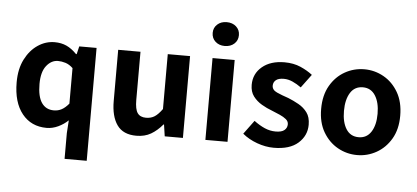

<svg xmlns="http://www.w3.org/2000/svg" viewBox="-55 -813 2423 1115"><g transform="rotate(5 1156.0 -255.5)"><path d="M355 181V31L360 -44Q335 -20 302 -4.5Q269 11 235 11Q145 11 92 -55Q39 -121 39 -238Q39 -316 67.5 -372Q96 -428 141.5 -458.5Q187 -489 239 -489Q278 -489 308.5 -475Q339 -461 368 -431H372L383 -477H484V181ZM268 -94Q293 -94 313.5 -105Q334 -116 355 -141V-348Q334 -368 311.5 -375Q289 -382 268 -382Q229 -382 200.5 -346Q172 -310 172 -240Q172 -166 197 -130Q222 -94 268 -94Z M758 11Q681 11 645.5 -39Q610 -89 610 -179V-477H740V-196Q740 -142 755.5 -120Q771 -98 805 -98Q834 -98 855 -111.5Q876 -125 899 -157V-477H1029V0H923L913 -68H910Q879 -31 843 -10Q807 11 758 11Z M1160 0V-477H1289V0ZM1224 -553Q1191 -553 1169.5 -572.5Q1148 -592 1148 -623Q1148 -653 1169.5 -672.5Q1191 -692 1224 -692Q1258 -692 1279.5 -672.5Q1301 -653 1301 -623Q1301 -592 1279.5 -572.5Q1258 -553 1224 -553Z M1559 11Q1511 11 1461.5 -7Q1412 -25 1376 -55L1435 -135Q1467 -111 1498 -97.5Q1529 -84 1562 -84Q1597 -84 1613 -97.5Q1629 -111 1629 -132Q1629 -149 1614.5 -161Q1600 -173 1577.5 -183Q1555 -193 1530 -203Q1500 -214 1470 -231.5Q1440 -249 1420 -275.5Q1400 -302 1400 -342Q1400 -407 1449 -448Q1498 -489 1579 -489Q1632 -489 1673 -471Q1714 -453 1743 -430L1685 -352Q1660 -370 1634.5 -381.5Q1609 -393 1583 -393Q1552 -393 1537 -380.5Q1522 -368 1522 -348Q1522 -323 1551 -310Q1580 -297 1619 -284Q1649 -272 1679.5 -255Q1710 -238 1730 -211Q1750 -184 1750 -140Q1750 -76 1701 -32.5Q1652 11 1559 11Z M2045 11Q1984 11 1931.5 -18.5Q1879 -48 1846.5 -103.5Q1814 -159 1814 -238Q1814 -318 1846.5 -374Q1879 -430 1931.5 -459.5Q1984 -489 2045 -489Q2105 -489 2157.5 -459.5Q2210 -430 2242.5 -374Q2275 -318 2275 -238Q2275 -159 2242.5 -103.5Q2210 -48 2157.5 -18.5Q2105 11 2045 11ZM2045 -93Q2092 -93 2117.5 -132.5Q2143 -172 2143 -238Q2143 -304 2117.5 -344Q2092 -384 2045 -384Q1997 -384 1972 -344Q1947 -304 1947 -238Q1947 -172 1972 -132.5Q1997 -93 2045 -93Z"/></g></svg>

Font: Narnoor
Style: Bold
Weight: 700
Designer: S. Sridhar Murthy
Foundry: SIL International
Version: Version 3.000